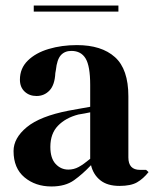

<svg xmlns="http://www.w3.org/2000/svg" viewBox="-20 -659 558 694"><path d="M166 15Q108 15 68.5 -18Q29 -51 29 -113Q29 -160 77 -199.5Q125 -239 228 -259Q244 -262 264 -265.5Q284 -269 306 -273V-352Q306 -420 289.5 -447.5Q273 -475 238 -475Q214 -475 200 -459.5Q186 -444 182 -406L180 -395Q178 -352 159 -332Q140 -312 112 -312Q86 -312 69 -328Q52 -344 52 -371Q52 -412 80.5 -440Q109 -468 156 -482Q203 -496 258 -496Q347 -496 395.5 -452.5Q444 -409 444 -311V-90Q444 -45 486 -45H508L517 -37Q498 -13 475.5 0Q453 13 412 13Q368 13 342.5 -7.5Q317 -28 309 -62Q279 -30 247.5 -7.5Q216 15 166 15ZM227 -46Q247 -46 264.5 -55.5Q282 -65 306 -85V-253Q296 -251 286 -249Q276 -247 263 -245Q217 -233 189.5 -204.5Q162 -176 162 -128Q162 -87 181 -66.5Q200 -46 227 -46ZM102 -617V-639H408V-617Z"/></svg>

Font: DM Serif Display
Style: Regular
Weight: 400
Designer: Colophon Foundry, Frank Grießhammer
Foundry: Colophon Foundry
Version: Version 5.200; ttfautohint (v1.8.3)